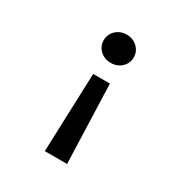

<svg xmlns="http://www.w3.org/2000/svg" viewBox="-169 -637 938 985"><g transform="rotate(30 300.0 -144.0)"><path d="M300 -341Q262 -341 236.5 -365Q211 -389 211 -424Q211 -459 236.5 -483.5Q262 -508 300 -508Q338 -508 363.5 -483.5Q389 -459 389 -424Q389 -389 363.5 -365Q338 -341 300 -341ZM234 220 251 -247H350L366 220Z"/></g></svg>

Font: DM Mono Medium
Style: Regular
Weight: 500
Designer: Colophon Foundry
Foundry: Colophon Foundry
Version: Version 1.000; ttfautohint (v1.8.2.53-6de2)